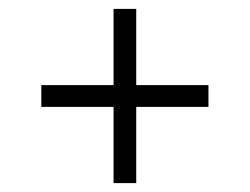

<svg xmlns="http://www.w3.org/2000/svg" viewBox="-20 -596 562 432"><path d="M235.5 -184V-355.5H73V-404.5H235.5V-576H286.5V-404.5H449V-355.5H286.5V-184Z"/></svg>

Font: Encode Sans Semi Condensed Light
Style: Regular
Weight: 300
Width: 4
Designer: Multiple Designers
Foundry: Impallari Type
Version: Version 3.000; ttfautohint (v1.8.3) -l 8 -r 50 -G 200 -x 14 